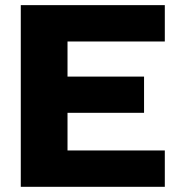

<svg xmlns="http://www.w3.org/2000/svg" viewBox="-20 -720 675 740"><path d="M60.1 0V-700.2H615.2V-560.1H240.2V-424.8H535.2V-285.2H240.2V-140.1H615.2V0Z"/></svg>

Font: Russo One
Style: Regular
Weight: 400
Designer: Jovanny lemonad
Foundry: Jovanny Lemonad
Version: Version 1.000